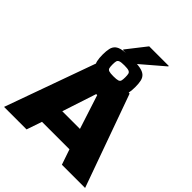

<svg xmlns="http://www.w3.org/2000/svg" viewBox="-271 -1182 1345 1345"><g transform="rotate(45 401.5 -509.5)"><path d="M0 0 247 -688H556L803 0H573L534 -114H262L223 0ZM310 -267H485L403 -520H393ZM390 -622Q337 -622 305 -628Q273 -634 256.5 -648.5Q240 -663 234.5 -687.5Q229 -712 229 -748Q229 -783 234.5 -807.5Q240 -832 256.5 -846.5Q273 -861 305 -867Q337 -873 390 -873Q444 -873 476 -867Q508 -861 524.5 -846.5Q541 -832 546.5 -808Q552 -784 552 -748Q552 -712 546.5 -687.5Q541 -663 524.5 -649Q508 -635 476 -628.5Q444 -622 390 -622ZM390 -693Q422 -693 435 -697.5Q448 -702 451 -714Q454 -726 454 -747Q454 -769 451 -780.5Q448 -792 435 -797Q422 -802 391 -802Q359 -802 346 -797Q333 -792 330 -780.5Q327 -769 327 -748Q327 -726 330 -714Q333 -702 346 -697.5Q359 -693 390 -693ZM307 -871V-876L419 -1019H613V-1014L446 -871Z"/></g></svg>

Font: Saira Expanded ExtraBold
Style: Regular
Weight: 800
Width: 7
Designer: Hector Gatti with collaboration of the Omnibus-Type team
Foundry: Omnibus-Type
Version: Version 1.101